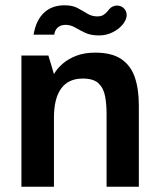

<svg xmlns="http://www.w3.org/2000/svg" viewBox="-20 -706 605 726"><path d="M61 0V-496H163L184 -426Q196 -447 217.5 -465.5Q239 -484 269.5 -495.5Q300 -507 340 -507Q402 -507 438 -483Q474 -459 489.5 -414.5Q505 -370 505 -307V0H383V-275Q383 -311 377.5 -341.5Q372 -372 353 -390.5Q334 -409 293 -409Q239 -409 211.5 -371.5Q184 -334 184 -261V0ZM354 -572Q323 -572 302 -582Q281 -592 264 -602Q247 -612 228 -612Q211 -612 199.5 -603Q188 -594 185 -575H107Q116 -629 146 -657.5Q176 -686 224 -686Q254 -686 273.5 -675.5Q293 -665 310 -654.5Q327 -644 348 -644Q362 -644 371 -649.5Q380 -655 389 -666Q396 -676 404.5 -680.5Q413 -685 422 -685Q438 -685 448.5 -674.5Q459 -664 459 -649Q459 -632 444.5 -614Q430 -596 406 -584Q382 -572 354 -572Z"/></svg>

Font: Atkinson Hyperlegible Next SemiBold
Style: Regular
Weight: 600
Designer: Elliott Scott, Megan Eiswerth, Linus Boman, Theodore Petrosky, Letters from Sweden
Foundry: Applied Design Works, Letters from Sweden
Version: Version 2.001